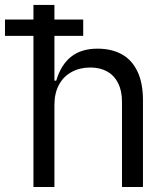

<svg xmlns="http://www.w3.org/2000/svg" viewBox="-59 -747 666 767"><path d="M74.6 0V-727.3H158.4V-424.7H165.5Q184.7 -488.6 225.3 -520.6Q266 -552.6 330.3 -552.6Q386.7 -552.6 427.4 -530.2Q468 -507.8 490.1 -461.6Q512.1 -415.5 512.1 -346.6V0H428.3V-340.9Q428.3 -383.9 413 -414.6Q397.7 -445.3 369.3 -461.3Q340.9 -477.3 301.8 -477.3Q259.9 -477.3 227.3 -459.5Q194.6 -441.8 176.5 -408.2Q158.4 -374.6 158.4 -328.1V0ZM-39.1 -603.7V-669H273.4V-603.7Z"/></svg>

Font: Riot Sans
Style: Regular
Weight: 400
Designer: Rasmus Andersson
Foundry: rsms
Version: Version 3.005